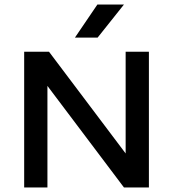

<svg xmlns="http://www.w3.org/2000/svg" viewBox="-20 -822 759 842"><path d="M86 0V-595H195L549.5 -124.5H531V-595H633V0H523.5L169 -470.5H188V0ZM308.5 -657 407 -802H523.5L408 -657Z"/></svg>

Font: Encode Sans SC SemiExpanded Medium
Style: Regular
Weight: 500
Width: 6
Designer: Multiple Designers
Foundry: Impallari Type
Version: Version 3.002